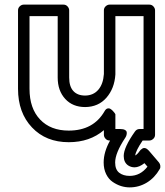

<svg xmlns="http://www.w3.org/2000/svg" viewBox="-20 -584 715 832"><path d="M58.1 -199.2V-539.1Q58.1 -549.8 65.9 -556.9Q73.7 -564 83 -564H254.9Q265.6 -564 272.7 -556.2Q279.8 -548.3 279.8 -539.1V-248Q279.8 -209 297.9 -189.5Q315.9 -169.9 349.1 -169.9Q384.8 -170.4 406 -195.1Q427.2 -219.7 430.2 -263.2V-539.1Q430.2 -549.8 438 -556.9Q445.8 -564 455.1 -564H627Q637.7 -564 644.8 -556.2Q651.9 -548.3 651.9 -539.1V0Q651.9 10.7 644 17.8Q636.2 24.9 627 24.9H598.1Q568.4 68.8 565.9 89.8Q574.7 85.4 585 70.8Q586.9 67.9 589.4 65.4Q591.8 63 597.2 59.6Q602.5 56.2 609.9 58.1Q617.2 60.1 625 68.8L668.9 120.1Q673.8 126 674.8 134.5Q675.8 143.1 671.9 148.9Q650.4 186.5 616.2 207.3Q582 228 542 228Q522.9 228 504.4 222.2Q485.8 216.3 468.3 204.3Q450.7 192.4 439.9 170.4Q429.2 148.4 429.2 120.1Q429.2 74.7 457 24.9H455.1Q444.3 24.9 437.3 17.1Q430.2 9.3 430.2 0V-20Q369.1 32.2 277.8 32.2Q179.2 32.2 118.7 -31.7Q58.1 -95.7 58.1 -199.2ZM107.9 -199.2Q107.9 -114.3 153.6 -66.2Q199.2 -18.1 277.8 -18.1Q384.8 -18.1 433.1 -102.1Q438.5 -111.8 445.6 -113.8Q452.6 -115.7 458.5 -112.1Q464.4 -108.4 469.2 -103.3Q474.1 -98.1 477.1 -93.8L480 -88.9V-24.9H501Q514.2 -24.9 521.2 -21Q528.3 -17.1 529.1 -11.2Q529.8 -5.4 528.3 0.5Q526.9 6.3 524.4 10.3L522 14.2Q479 79.6 479 120.1Q479 150.9 496.6 164.6Q514.2 178.2 542 178.2Q587.9 178.2 619.1 138.2L606 123Q583 141.1 563 141.1Q547.9 141.1 535.2 132.8Q516.1 119.6 516.1 91.8Q516.1 54.7 564.9 -14.2Q572.3 -24.9 585 -24.9H602.1V-514.2H480V-262.2V-261.2Q476.1 -200.7 441.2 -160.6Q406.2 -120.6 349.1 -120.1Q294.9 -120.1 262.5 -155.5Q230 -190.9 230 -248V-514.2H107.9Z"/></svg>

Font: Trueno Bold Outline
Style: Regular
Weight: 700
Width: 6
Designer: Julieta Ulanovsky
Foundry: Julieta Ulanovsky
Version: Version 3.001b | FøM Fix